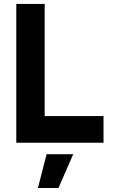

<svg xmlns="http://www.w3.org/2000/svg" viewBox="-20 -727 592 978"><path d="M63 -707H207.5V0H63ZM205.6 -135.7H507.3V0H205.6ZM277.8 230.5H173.3L217.3 58.6H353Z"/></svg>

Font: Wanted Sans Std Variable
Style: Regular
Weight: 400
Designer: Original Design by Kil Hyung-jin and Kang Hanbin, Wanted Lab, Inc;
Foundry: Wanted Lab, Inc.
Version: Version 1.003;Glyphs 3.2 (3227)